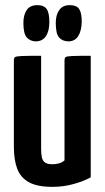

<svg xmlns="http://www.w3.org/2000/svg" viewBox="-20 -717 408 747"><path d="M184 10Q125 10 92.5 -8Q60 -26 47 -60.5Q34 -95 34 -145V-481Q34 -491 38 -494.5Q42 -498 64.5 -499Q87 -500 140 -500V-138Q140 -118 143 -104.5Q146 -91 155.5 -84.5Q165 -78 184 -78Q195 -78 208 -81Q221 -84 231 -93V-481Q231 -491 235 -494.5Q239 -498 260 -499Q281 -500 333 -500V-27Q308 -13 268 -1.5Q228 10 184 10ZM118 -556Q97 -557 84 -571.5Q71 -586 71 -628Q71 -659 84 -678Q97 -697 125 -697Q151 -697 161.5 -682Q172 -667 172 -632Q172 -596 158.5 -576Q145 -556 118 -556ZM245 -556Q222 -557 209.5 -571.5Q197 -586 197 -628Q197 -659 210.5 -678Q224 -697 251 -697Q278 -697 288 -682Q298 -667 298 -632Q297 -596 284 -576Q271 -556 245 -556Z"/></svg>

Font: Yanone Kaffeesatz ExtraLight SemiBold
Style: Regular
Weight: 600
Version: Version 2.003